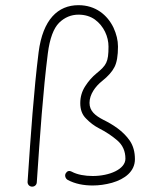

<svg xmlns="http://www.w3.org/2000/svg" viewBox="-20 -695 594 731"><path d="M278.8 -675.3C200.7 -675.3 143.1 -621.1 127 -496.1C108.9 -351.1 97.2 -184.6 85 -2.9C84.5 6.8 91.3 15.1 101.6 15.6C111.3 16.1 119.6 9.3 120.1 -1C132.3 -182.6 144 -348.6 162.1 -491.7C169.4 -548.8 184.1 -587.4 205.1 -608.4C226.1 -628.9 251 -639.2 278.8 -639.2C303.2 -639.2 324.2 -632.8 341.3 -620.6C375.5 -595.7 393.1 -555.2 393.1 -517.6C393.1 -458 384.8 -446.3 347.2 -415.5C331.1 -402.3 316.9 -386.2 304.7 -367.2C292 -347.7 285.6 -326.2 285.6 -302.2C285.6 -277.3 293 -257.8 308.1 -243.2C322.8 -228 338.9 -215.8 356.9 -206.5C381.8 -193.8 405.3 -178.7 426.3 -160.6C447.3 -142.6 457.5 -119.1 457.5 -90.8C457.5 -50.8 397 -24.9 333 -24.9C303.7 -24.9 274.4 -29.8 252.9 -41.5C242.7 -46.4 235.4 -43.9 230 -34.7C225.6 -26.4 229 -15.6 237.3 -10.3C266.1 5.4 299.3 11.2 333 11.2C356.9 11.2 381.3 7.8 406.2 1C455.6 -13.2 493.7 -42.5 493.7 -88.9C493.7 -116.2 487.3 -139.6 474.6 -158.7C448.7 -196.8 408.2 -221.7 373.5 -238.8C342.3 -254.9 320.8 -272.5 320.8 -303.2C320.8 -335 342.3 -365.7 369.6 -387.2C391.6 -404.8 407.2 -422.4 416 -439.9C424.8 -457 429.2 -482.9 429.2 -517.6C429.2 -541.5 423.3 -565.4 412.1 -589.8C388.7 -638.2 343.8 -675.3 278.8 -675.3Z"/></svg>

Font: Mikhak ExtraLight
Style: Regular
Weight: 200
Designer: Amin Abedi
Version: Version 3.2